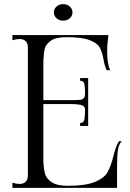

<svg xmlns="http://www.w3.org/2000/svg" viewBox="-20 -910 630 930"><path d="M570 -226Q556 -213 551.5 -185Q547 -157 547 -102V0H40V-25Q59 -19 75 -19Q94 -19 104.5 -29.5Q115 -40 115 -60V-680Q115 -700 104.5 -710.5Q94 -721 75 -721Q59 -721 40 -715V-740H505L502 -711Q499 -692 499 -662Q499 -603 513 -570H497Q486 -591 481 -625Q474 -661 462 -681.5Q450 -702 413 -716Q376 -730 302 -730Q249 -730 225 -712Q201 -694 196.5 -673.5Q192 -653 190 -615V-425H328Q357 -425 368.5 -426.5Q380 -428 386 -435Q392 -442 392 -459Q392 -489 388.5 -504Q385 -519 368 -519V-532H407V-300H368V-314Q385 -314 388.5 -330.5Q392 -347 392 -378Q392 -394 378.5 -399.5Q365 -405 328 -406H190V-125Q192 -91 198 -68.5Q204 -46 229.5 -28Q255 -10 308 -10Q394 -10 439 -28.5Q484 -47 500 -74.5Q516 -102 528 -149Q540 -200 556 -226ZM241 -850Q241 -867 254 -878.5Q267 -890 286 -890Q305 -890 318 -878.5Q331 -867 331 -850Q331 -833 318 -821.5Q305 -810 286 -810Q267 -810 254 -821.5Q241 -833 241 -850Z"/></svg>

Font: Viaoda Libre
Style: Regular
Weight: 400
Designer: Gydient
Version: Version 2.000